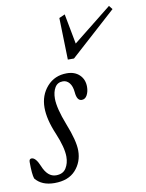

<svg xmlns="http://www.w3.org/2000/svg" viewBox="-84 -757 628 826"><g transform="rotate(-10 229.5 -344.0)"><path d="M235.4 -502 230.5 -684.6 255.9 -695.8 280.8 -564 449.7 -698.7 462.4 -682.6 262.2 -502ZM87.4 11.2Q31.7 11.2 3.9 -23.4Q-2.9 -42.5 -2.9 -96.7Q-2.9 -110.4 7.8 -110.4Q25.9 -110.4 42 -71.3Q62.5 -20.5 99.6 -20.5Q129.9 -20.5 143.3 -41.7Q156.7 -63 156.7 -91.8Q156.7 -131.8 129.4 -196.8Q100.6 -264.2 100.6 -315.4Q100.6 -369.6 133.8 -407.2Q167 -444.8 220.2 -444.8Q254.9 -444.8 275.6 -424.8Q296.4 -404.8 296.4 -372.6Q296.4 -352.1 288.1 -336.4Q279.8 -320.8 264.6 -320.8Q243.2 -320.8 240.2 -358.9Q237.8 -385.3 226.3 -399.4Q214.8 -413.6 197.8 -413.6Q174.3 -413.6 162.8 -394.3Q151.4 -375 151.4 -346.2Q151.4 -304.2 180.7 -229Q211.4 -151.9 211.4 -108.9Q211.4 -59.1 179.7 -23.9Q147.9 11.2 87.4 11.2Z"/></g></svg>

Font: Elstob Light
Style: Italic
Weight: 300
Italic angle: -20°
Designer: Peter S. Baker
Version: Version 1.015